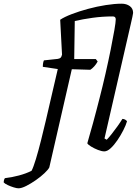

<svg xmlns="http://www.w3.org/2000/svg" viewBox="-183 -820 741 1040"><path d="M-83 200Q-92 200 -108.5 195Q-125 190 -141 182.5Q-157 175 -163 168Q-162 151 -156 145Q-120 141 -80.5 130.5Q-41 120 -12 105Q-2 86 11.5 41.5Q25 -3 39 -59Q53 -115 65 -166Q81 -236 97 -304Q113 -372 130 -446L49 -458Q49 -481 55 -493L130 -501Q141 -503 145.5 -507.5Q150 -512 153 -524L143 -713Q165 -728 205.5 -743.5Q246 -759 294 -772Q342 -785 390 -792.5Q438 -800 476 -800Q502 -800 520 -787Q538 -774 538 -750Q538 -748 534 -728Q530 -708 525 -688L383 -70L395 -63Q405 -73 421 -93Q437 -113 453 -135.5Q469 -158 480 -176Q488 -176 495 -172Q502 -168 505 -163Q499 -142 485 -114.5Q471 -87 453 -60.5Q435 -34 416.5 -17Q398 0 382 0Q368 0 347.5 -8Q327 -16 310 -26.5Q293 -37 290 -44Q293 -56 301.5 -85Q310 -114 320.5 -152Q331 -190 340.5 -227Q350 -264 357 -291Q373 -353 388.5 -421Q404 -489 416.5 -551Q429 -613 436.5 -657Q444 -701 444 -715Q444 -731 428 -731Q372 -731 318 -723.5Q264 -716 222 -706L219 -500H336L346 -487Q338 -472 327 -460Q316 -448 306 -442L206 -445L84 87Q78 99 58 118Q38 137 11.5 155.5Q-15 174 -40.5 187Q-66 200 -83 200Z"/></svg>

Font: Texturina
Style: Italic
Weight: 400
Italic angle: -11°
Designer: Guillermo Torres Carreño
Foundry: Omnibus-Type
Version: Version 1.002; ttfautohint (v1.8.3)